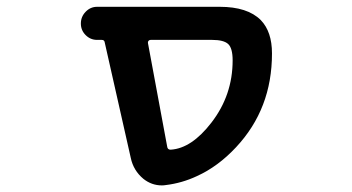

<svg xmlns="http://www.w3.org/2000/svg" viewBox="-20 -568 1040 567"><path d="M469.7 -21.5Q463.9 -20.5 458 -20.5Q427.7 -20.5 403.3 -40Q374 -64.5 366.2 -101.6L289.1 -443.4Q288.1 -450.2 280.3 -450.2H266.6Q247.1 -450.2 232.9 -464.4Q218.8 -478.5 218.8 -498.5Q218.8 -518.6 232.9 -533.2Q247.1 -547.9 266.6 -547.9H628.9Q710.9 -547.9 750 -508.8Q783.2 -474.6 783.2 -410.2Q783.2 -328.1 756.8 -259.3Q730.5 -190.4 677.2 -133.3Q624 -76.2 561.5 -47.9Q517.6 -27.3 469.7 -21.5ZM604.5 -206.1Q667 -287.1 667 -389.6Q667 -425.8 653.8 -438Q640.6 -450.2 606.4 -450.2H424.8Q420.9 -450.2 418.5 -447.3Q416 -444.3 417 -440.4L473.6 -135.7Q474.6 -126 483.4 -126Q484.4 -126 484.4 -126Q545.9 -129.9 604.5 -206.1Z"/></svg>

Font: Rounded-X Mgen+ 2m medium
Style: Regular
Weight: 500
Designer: [Source Han Sans]
Ryoko NISHIZUKA  (kana & ideographs); Paul D. Hunt (Latin, Greek & Cyrillic); Wenlong ZHANG  (bopomofo
Version: Version 1.059.20150602